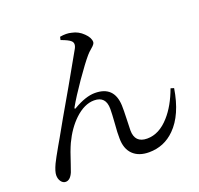

<svg xmlns="http://www.w3.org/2000/svg" viewBox="-133 -901 1103 1065"><g transform="rotate(-20 419.0 -368.0)"><path d="M572 19Q511 19 477 -14.5Q443 -48 443 -110Q442 -140 447 -199Q451 -253 451 -281Q451 -356 382 -356Q324 -356 266 -301Q216 -253 181 -179Q163 -140 140 -68Q130 -37 125 -25Q108 15 81 15Q65 15 54 0Q43 -15 43 -37Q43 -59 62 -100Q74 -125 110 -188Q125 -213 132 -226Q170 -295 275 -476Q364 -632 380 -661.5Q396 -691 377 -707Q364 -719 322 -734L326 -752Q365 -759 394 -751Q432 -744 461 -715Q489 -688 489 -662Q489 -650 467 -632Q448 -616 438 -604Q407 -568 352 -489Q296 -408 268 -358Q264 -352 266.5 -349.5Q269 -347 274 -351Q346 -393 400 -393Q513 -393 518 -277Q519 -252 517 -196Q515 -152 515 -131Q515 -56 588 -56Q659 -56 719 -124Q770 -181 804 -274L823 -268Q799 -118 724 -44Q661 19 572 19Z"/></g></svg>

Font: GenRyuMin TW M
Style: Regular
Weight: 500
Version: Version 1.501;PS 1;hotconv 16.6.51;makeotf.lib2.5.65220